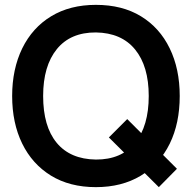

<svg xmlns="http://www.w3.org/2000/svg" viewBox="-20 -755 790 790"><path d="M708 -60.5 633.5 15 428 -189.5 503.5 -265ZM374.5 15Q267 15 189.5 -32.5Q112.5 -80 71.2 -164.5Q30 -249 30 -360Q30 -470.5 71.5 -556Q113.5 -641.5 190.8 -688.2Q268 -735 374.5 -735Q483 -735 560 -688Q637 -641 678.2 -556.2Q719.5 -471.5 719.5 -360Q719.5 -248 678.5 -164Q636.5 -78.5 558.8 -31.8Q481 15 374.5 15ZM374.5 -98.5Q479.5 -98 535.8 -167.2Q592 -236.5 592 -360Q592 -482.5 536 -551.2Q480 -620 374.5 -621.5Q270 -622 213.8 -552.8Q157.5 -483.5 157.5 -360Q157.5 -235 213.2 -167.5Q269 -100 374.5 -98.5Z"/></svg>

Font: Vortex Mix
Style: Bold
Weight: 700
Designer: Mikhail Sharanda
Foundry: Mikhail Sharanda
Version: Version 4.504;Glyphs 3.1.2 (3151)